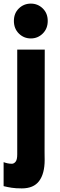

<svg xmlns="http://www.w3.org/2000/svg" viewBox="-27 -821 333 1064"><path d="M144 -608Q105 -608 77.5 -635.2Q50 -662.5 50 -705Q50 -747.5 77.5 -774.2Q105 -801 144 -801Q182.5 -801 210 -774.2Q237.5 -747.5 237.5 -705Q237.5 -662.5 210 -635.2Q182.5 -608 144 -608ZM94 223Q60.5 223 37.8 219.5Q15 216 -7 210.5V77.5Q1.5 81 14 83.8Q26.5 86.5 38.5 86.5Q50 86.5 59.2 75.5Q68.5 64.5 68.5 34.5V-546H221L220 19.5Q220 31 220.2 43.5Q220.5 56 220.5 65.5Q220.5 141 190 182Q159.5 223 94 223Z"/></svg>

Font: Spline Sans
Style: Bold
Weight: 700
Designer: Eben Sorkin, Mirko Velimirovic
Foundry: Sorkin Type
Version: Version 1.000; ttfautohint (v1.8.3)